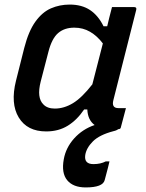

<svg xmlns="http://www.w3.org/2000/svg" viewBox="-20 -565 640 840"><path d="M285 -545Q338 -545 374 -521Q410 -497 433 -450H449Q453 -468 458 -487.5Q463 -507 470 -534H567Q579 -534 576 -522Q551 -423 525 -320.5Q499 -218 476 -127Q467 -92 498 -92H531Q526 -72 520 -50.5Q514 -29 509 -9Q508 0 498 0Q495 2 490 4.5Q485 7 476 9Q415 25 386.5 53.5Q358 82 353 113Q347 153 389 153Q420 153 443 141H459Q457 152 452 170Q447 188 438 223Q430 255 355 255Q300 255 274 223.5Q248 192 259 132Q268 81 304.5 40.5Q341 0 394 -18Q364 -40 362 -86H348Q317 -40 276.5 -15Q236 10 182 10Q99 10 62 -51Q25 -112 50 -212L86 -355Q105 -429 135 -470.5Q165 -512 203 -528.5Q241 -545 285 -545ZM170 -108Q187 -90 220 -90Q260 -90 299 -113.5Q338 -137 384 -196Q396 -241 407 -285.5Q418 -330 430 -375Q405 -408 374 -426Q343 -444 305 -444Q262 -444 234.5 -420.5Q207 -397 192 -339L158 -208Q140 -137 170 -108Z"/></svg>

Font: Recursive Mn Lnr St Med
Style: Italic
Weight: 500
Italic angle: -15°
Monospace: yes
Version: Version 1.079;hotconv 1.0.112;makeotfexe 2.5.65598; ttfautoh